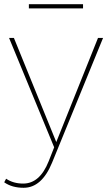

<svg xmlns="http://www.w3.org/2000/svg" viewBox="-33 -697 509 911"><path d="M104 -677H361V-657H104ZM214 75Q165 194 79 194Q24 194 -13 168L-4 151Q30 174 77 174Q156 174 198 68L224 2L10 -517H33L234 -23L432 -517H456Z"/></svg>

Font: Montserrat arm Thin
Style: Regular
Weight: 250
Designer: Julieta Ulanovsky
Foundry: Julieta Ulanovsky
Version: Version 6.000;PS 006.000;hotconv 1.0.88;makeotf.lib2.5.64775